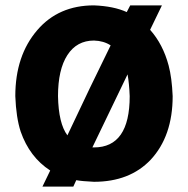

<svg xmlns="http://www.w3.org/2000/svg" viewBox="-20 -665 699 715"><path d="M167 -30Q90 -80 57 -175Q40 -227 37 -307Q37 -458 119 -553Q198 -645 330 -645Q404 -642 452 -620L465 -645H583L539 -554Q587 -500 608 -421Q620 -376 623 -307Q623 -158 541 -70Q463 12 330 12Q286 10 264 6L253 30H138ZM324 -116H330Q463 -116 463 -307Q461 -356 455 -388ZM392 -496Q366 -513 330 -514Q266 -514 231 -460Q196 -406 196 -307Q198 -205 231 -161Q316 -342 392 -496Z"/></svg>

Font: Tajawal Black
Style: Regular
Weight: 900
Designer: Boutros Fonts
Foundry: Created by Boutros International 2017
Version: Version 1.700